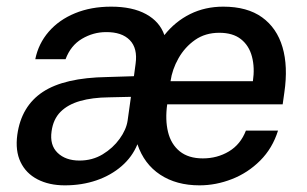

<svg xmlns="http://www.w3.org/2000/svg" viewBox="-20 -547 922 577"><path d="M175 10Q127.5 10 92.8 -8Q58 -26 41.8 -60Q25.5 -94 32 -142Q44 -228 108.8 -270.8Q173.5 -313.5 302 -315.5L382.5 -318L387.5 -355.5Q394 -402 370 -426.5Q346 -451 298.5 -450.5Q260.5 -450.5 226.5 -430.5Q192.5 -410.5 177 -369H86Q95.5 -416 126.5 -451.8Q157.5 -487.5 205.5 -507.2Q253.5 -527 314 -527Q378 -527 419 -504.5Q460 -482 474 -441.5Q506.5 -482.5 551.5 -504.8Q596.5 -527 651 -527Q723 -527 767.5 -495Q812 -463 829 -405.2Q846 -347.5 834.5 -269L829.5 -233.5H482.5Q476 -187 485 -150.2Q494 -113.5 520.2 -92.2Q546.5 -71 589.5 -71Q633 -71 668 -92Q703 -113 719 -154.5H815.5Q799 -101.5 762 -64.5Q725 -27.5 677 -8.8Q629 10 579.5 10Q510 10 461.5 -22Q413 -54 393 -113.5Q377.5 -75.5 345.5 -47.8Q313.5 -20 269.8 -5Q226 10 175 10ZM219 -64.5Q257.5 -64.5 288.5 -83.2Q319.5 -102 339.5 -129.8Q359.5 -157.5 363.5 -184.5L373.5 -256L307.5 -254.5Q257.5 -254 220.8 -243.5Q184 -233 162 -211Q140 -189 135 -152.5Q129 -111 153 -87.8Q177 -64.5 219 -64.5ZM492.5 -303H740Q746 -343.5 737.2 -376.8Q728.5 -410 704.2 -429.2Q680 -448.5 639 -448.5Q597 -448.5 566.2 -427Q535.5 -405.5 516.5 -372Q497.5 -338.5 492.5 -303Z"/></svg>

Font: Public Sans Thin Medium
Style: Italic
Weight: 500
Italic angle: -8°
Version: Version 2.001